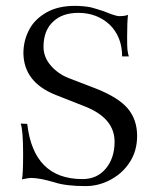

<svg xmlns="http://www.w3.org/2000/svg" viewBox="-20 -627 532 657"><path d="M73.2 -203.1Q94.7 -14.2 262.2 -14.2Q312 -14.2 341.8 -49.8Q372.1 -85.9 372.1 -142.1Q372.1 -222.2 272 -262.2L168 -303.2Q61.5 -346.7 60.1 -444.8Q60.1 -488.3 80.1 -525.9Q99.1 -562 140.1 -585Q179.2 -606.9 235.8 -606.9Q264.6 -606.9 290 -602.1Q305.7 -598.1 334 -588.9Q341.3 -586.4 361.8 -578.1Q379.9 -571.8 388.2 -571.8Q407.7 -571.8 418 -576.2Q415 -551.8 415 -501Q415 -466.8 416 -458Q418 -440.9 420.9 -434.1H397.9Q397.9 -500 356 -542Q312 -583 248 -583Q193.4 -583 162.1 -553.2Q128.9 -522.9 128.9 -466.8Q128.9 -432.1 152.8 -403.8Q177.7 -374.5 214.8 -359.9L310.1 -323.2Q385.7 -293 417 -255.9Q449.2 -217.8 449.2 -162.1Q449.2 -110.4 423.8 -71.8Q399.4 -33.7 356.9 -11.2Q316.9 9.8 272.9 9.8Q205.6 9.8 167 -2.9Q115.7 -18.1 86.9 -18.1Q79.6 -18.1 69.8 -16.1Q61 -14.6 55.2 -13.2Q59.1 -32.2 59.1 -99.1Q59.1 -181.6 50.8 -204.1Z"/></svg>

Font: Unna Light
Style: Regular
Weight: 300
Designer: Jorge de Buen Unna
Foundry: Omnibus-Type
Version: Version 2.007;PS 002.007;hotconv 1.0.88;makeotf.lib2.5.64775